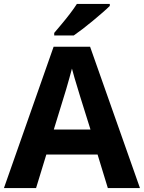

<svg xmlns="http://www.w3.org/2000/svg" viewBox="-20 -954 730 974"><path d="M527 0 475 -170H215L163 0H0L252 -717H437L690 0ZM439 -297 387 -463Q382 -480 374 -506Q366 -532 358 -559Q350 -586 345 -606Q340 -586 331.5 -556.5Q323 -527 315.5 -500.5Q308 -474 304 -463L253 -297ZM537 -934V-924Q523 -910 500 -890Q477 -870 450.5 -848Q424 -826 398.5 -806.5Q373 -787 354 -774H255V-787Q271 -806 292.5 -831.5Q314 -857 335 -884.5Q356 -912 370 -934Z"/></svg>

Font: Noto IKEA Latin
Style: Bold
Weight: 700
Designer: Monotype Design Team
Foundry: Monotype Imaging Inc.
Version: Version 1.0